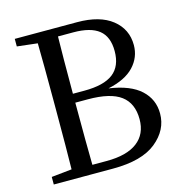

<svg xmlns="http://www.w3.org/2000/svg" viewBox="-108 -834 900 934"><g transform="rotate(-15 342.5 -366.5)"><path d="M254.9 -43.9H327.1Q428.7 -43.9 481.4 -84Q534.2 -124 534.2 -199.2Q534.2 -279.3 481.9 -318.4Q429.7 -357.4 316.4 -357.4H252.9Q252.9 -142.6 254.9 -43.9ZM332 -690.4H254.9Q252.9 -596.7 252.9 -402.3H310.5Q409.2 -402.3 456.1 -438.5Q502.9 -474.6 502.9 -550.8Q502.9 -623 460.9 -656.7Q418.9 -690.4 332 -690.4ZM48.8 -733.4H362.3Q476.6 -733.4 538.6 -684.1Q600.6 -634.8 600.6 -554.7Q600.6 -493.2 557.6 -447.3Q514.6 -401.4 426.8 -382.8Q534.2 -367.2 585.9 -319.3Q637.7 -271.5 637.7 -200.2Q637.7 -117.2 565.4 -58.6Q493.2 0 347.7 0H48.8V-38.1L151.4 -48.8Q153.3 -145.5 153.3 -341.8V-394.5Q153.3 -587.9 151.4 -683.6L48.8 -695.3Z"/></g></svg>

Font: GenYoMin TW TTF Medium
Style: Regular
Weight: 500
Version: Version 1.300